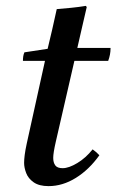

<svg xmlns="http://www.w3.org/2000/svg" viewBox="-20 -620 396 653"><path d="M348 -413H233L170 -139Q161 -100 161 -83Q161 -67 168 -57.5Q175 -48 193 -48Q214 -48 243 -65.5Q272 -83 295 -112Q308 -103 318 -92Q283 -43 238 -15Q193 13 145 13Q113 13 94.5 0Q76 -13 69 -31.5Q62 -50 62 -66Q62 -77 64 -93Q66 -109 71 -132L133 -413H58Q58 -421 59 -428Q60 -435 63 -442L142 -454Q149 -483 157.5 -519.5Q166 -556 173 -589Q197 -591 222.5 -593.5Q248 -596 272 -600L275 -596Q268 -566 261 -535.5Q254 -505 243 -457H356Q356 -445 354 -434.5Q352 -424 348 -413Z"/></svg>

Font: Tiro Bangla
Style: Italic
Weight: 400
Italic angle: -11°
Designer: Bangla: John Hudson & Fiona Ross, assisted by Neelakash Kshetrimayum. Latin: John Hudson with Paul Hanslow, assisted by 
Foundry: Tiro Typeworks Ltd.
Version: Version 1.60